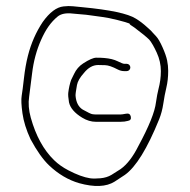

<svg xmlns="http://www.w3.org/2000/svg" viewBox="-20 -624 621 629"><path d="M404 -547C404.7 -545 406 -543.3 408 -542L420 -534C444 -516 460.3 -502.7 469 -494C476.3 -485.3 484.5 -471.2 493.5 -451.6C502.5 -432 507 -411.8 507 -391C507 -381 506.3 -371.2 505 -361.5C503.7 -351.8 501.7 -341.8 499 -331.5C496.3 -321.2 493.7 -307 491 -289C487.4 -257.7 468.1 -209.7 433 -145C415.6 -110.2 396.3 -85.2 375 -70C365 -63.3 355 -57 345 -51C335 -45 323 -41.3 309 -40C295 -38.7 283.7 -38.7 275 -40C255.2 -43 231.5 -51.7 204.1 -66C186.1 -75.3 170.6 -86.3 157.5 -99C123 -132.4 97.4 -179 80.8 -238.6C74 -263.1 72.2 -286 75.5 -307.5C77.2 -318.5 80.4 -343.8 85.1 -383.3C89.8 -422.8 99.6 -459.4 114.5 -493C122.2 -510.3 130.3 -525.2 139 -537.5C147.7 -549.8 157.6 -560.6 168.7 -569.7C179.9 -578.9 196.5 -582.1 218.5 -579.5C226.8 -578.5 236.2 -577.7 246.5 -577C256.8 -576.3 267.3 -575.2 278 -573.5C288.7 -571.8 300.8 -570.2 314.5 -568.5C328.2 -566.8 345.1 -563.4 365.3 -558.3C385.5 -553.2 398.4 -549.4 404 -547ZM474 -524 463 -534C450.2 -545.8 437.5 -555.5 425 -563C399.2 -579.4 340.5 -591.9 249 -600.5C238.3 -601.5 228.3 -602.5 219 -603.5C209.7 -604.5 199.3 -604.3 188 -603C165.2 -600.6 142.6 -583.6 120 -552C98 -519 81.8 -482.1 71.5 -441.5C65.8 -419.2 61.5 -394.7 58.5 -368C55.5 -341.3 53 -322 51 -310C49 -298 49.9 -278.9 53.6 -252.6C57.3 -226.3 66.1 -198.1 80 -168C101 -129.2 121.3 -100.6 141 -82C170.9 -53.7 203.6 -34.4 239 -24C289.2 -10.1 328 -11.7 355.5 -29C367.2 -36.3 378.3 -43.7 389 -51C425.1 -76.5 462.6 -137.3 501.5 -233.5C507.8 -249.2 512.3 -266.2 515 -284.5C517.7 -302.8 521 -320.3 525 -337C529 -353.7 531 -372 531 -392C531 -403.3 529.8 -414.7 527.5 -426C525.2 -437.3 520.2 -451.7 512.5 -469C504.8 -486.3 497.8 -498.3 491.5 -505C485.2 -511.7 480.8 -516.3 478.5 -519C476.2 -521.7 474.7 -523.3 474 -524ZM407 -403C407 -406.3 405.8 -409.2 403.5 -411.5C401.2 -413.8 398.3 -415 395 -415H387C383.7 -415 376.4 -417.8 365.2 -423.4C354 -429 339.6 -432.5 322 -434C314 -434.7 305.2 -435 295.6 -435C286 -435 271.6 -428.7 252.4 -416.2C239.3 -407.8 229.4 -396.2 222.5 -381.5C220.2 -376.5 217 -370 213 -362C208.8 -350.2 205.7 -336.5 203.7 -320.8C202.8 -314 203.6 -303.4 206 -289C210 -270.4 224.4 -253.6 249.2 -238.5C263.9 -229.5 278.9 -225 294 -225H375C384 -225 392 -226 399 -228C407 -229.3 410.2 -234 408.5 -242C406.8 -250 401.7 -253.2 393 -251.5C384.3 -249.8 378.3 -249 375 -249H294C290 -249 286 -249.4 281.9 -250.1C277.8 -250.8 267.5 -255.8 251 -265C237 -273.7 229.2 -288.9 227.5 -310.5C227.2 -314.9 228.7 -326.6 232.2 -345.6C234.4 -357.4 242 -370.5 255 -385C268.9 -402.3 284.4 -411 301.5 -411C306.5 -411 314.1 -410.8 324.4 -410.5C334.6 -410.2 348.3 -405.5 365.5 -396.5C372.5 -392.8 379.7 -391 387 -391H395C398.3 -391 401.2 -392.2 403.5 -394.5C405.8 -396.8 407 -399.7 407 -403Z"/></svg>

Font: Proton
Style: SeBd
Weight: 500
Version: Version 1.017